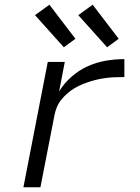

<svg xmlns="http://www.w3.org/2000/svg" viewBox="-20 -792 590 812"><path d="M79 0 182 -530H254L230 -405Q251 -440 283 -468Q315 -496 352.5 -512.5Q390 -529 429 -535.5Q468 -542 506 -542V-466Q488 -466 470.5 -465.5Q453 -465 435.5 -463Q418 -461 400 -457.5Q382 -454 364.5 -448.5Q347 -443 329.5 -436Q312 -429 296 -419.5Q280 -410 265.5 -397.5Q251 -385 239 -370Q227 -355 220 -337.5Q213 -320 210 -303L151 0ZM433 -592 311 -728 372 -772 482 -628ZM250 -592 128 -728 189 -772 299 -628Z"/></svg>

Font: Lode
Style: Italic
Weight: 400
Italic angle: -11°
Monospace: yes
Designer: Belleve Invis
Foundry: Belleve Invis
Version: Version 29.2.0; ttfautohint (v1.8.3)